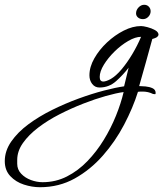

<svg xmlns="http://www.w3.org/2000/svg" viewBox="-323 -376 683 803"><path d="M-156 407Q-189 407 -223 396Q-257 385 -280 360.5Q-303 336 -303 298Q-303 255 -276 216Q-249 177 -204.5 144Q-160 111 -105.5 84Q-51 57 5 36.5Q61 16 111 3Q161 -10 196 -15L215 -93Q193 -64 163 -37Q133 -10 93 -10Q74 -10 62.5 -25Q51 -40 51 -61Q51 -96 71.5 -132Q92 -168 124.5 -198.5Q157 -229 194.5 -248Q232 -267 267 -267Q276 -267 293.5 -262.5Q311 -258 325.5 -250Q340 -242 340 -230Q337 -222 329.5 -218.5Q322 -215 314 -213Q301 -164 287 -115Q273 -66 259 -16Q269 -16 285.5 -14.5Q302 -13 315 -7Q328 -1 328 13Q328 18 325 18Q324 18 322 17.5Q320 17 317 17Q297 7 274 7Q269 7 264 7Q259 7 254 8Q233 75 196 145.5Q159 216 107 275Q55 334 -10.5 370.5Q-76 407 -156 407ZM139 -45Q162 -58 185.5 -86Q209 -114 230.5 -150Q252 -186 267 -222Q243 -222 213 -204.5Q183 -187 156 -160.5Q129 -134 111.5 -105.5Q94 -77 94 -54Q94 -35 109 -35Q120 -35 139 -45ZM-145 386Q-90 386 -43 362Q4 338 42.5 298Q81 258 111 209Q141 160 162 108Q183 56 194 9Q164 13 119.5 25.5Q75 38 25 57.5Q-25 77 -74 102Q-123 127 -163 157.5Q-203 188 -227 222Q-251 256 -251 293V309Q-251 333 -234.5 350.5Q-218 368 -193.5 377Q-169 386 -145 386ZM275 -296Q262 -296 254 -303Q246 -310 246 -320Q246 -334 256.5 -345Q267 -356 280 -356Q292 -356 299.5 -348Q307 -340 307 -329Q307 -316 297.5 -306Q288 -296 275 -296Z"/></svg>

Font: Corinthia
Style: Bold
Weight: 700
Designer: Robert E. Leuschke
Foundry: Robert E. Leuschke
Version: Version 1.013; ttfautohint (v1.8.3)